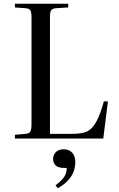

<svg xmlns="http://www.w3.org/2000/svg" viewBox="-20 -743 640 1030"><path d="M60 0V-20L118 -25Q137 -27 143 -37.5Q149 -48 149 -76V-652Q149 -677 142.5 -687.5Q136 -698 116 -699L60 -703V-723H346V-703L280 -699Q262 -697 255 -688.5Q248 -680 248 -652V-25H368Q404 -25 429.5 -31.5Q455 -38 473 -57Q491 -76 506.5 -110Q522 -144 537 -199H559L534 0ZM290 267 278 251Q302 233 315 218Q328 203 333 188Q338 173 338 158H326Q292 158 278.5 144.5Q265 131 265 110Q265 95 272 83Q279 71 291.5 64.5Q304 58 322 58Q343 58 357 67.5Q371 77 377.5 92.5Q384 108 384 126Q384 149 376.5 173Q369 197 348.5 221Q328 245 290 267Z"/></svg>

Font: Literata 60pt
Style: Regular
Weight: 400
Designer: Latin by Veronika Burian and Jose Scaglione. Greek by Irene Vlachou. Cyrillic by Vera Evstafieva.
Foundry: TypeTogether
Version: Version 3.002